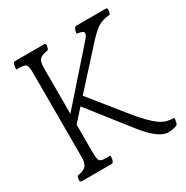

<svg xmlns="http://www.w3.org/2000/svg" viewBox="-161 -910 942 971"><g transform="rotate(-30 310.0 -425.0)"><path d="M45 -80Q35 -80 35 -90Q35 -94 36 -101.5Q37 -109 41 -115Q74 -119 89.5 -133.5Q105 -148 105 -186V-678Q105 -704 101.5 -716Q98 -728 84.5 -731.5Q71 -735 40 -735Q40 -740 41 -748Q42 -756 43 -761Q46 -772 50.5 -773.5Q55 -775 56 -775H225Q235 -775 235 -765Q235 -761 233 -753.5Q231 -746 227 -740Q193 -735 179 -722.5Q165 -710 165 -675V-404L413 -685Q434 -707 434 -720Q434 -735 395 -739Q395 -744 396.5 -751Q398 -758 401 -765Q405 -773 408.5 -774Q412 -775 416 -775H584Q589 -775 591.5 -773.5Q594 -772 594 -765Q594 -751 588 -739Q563 -737 543.5 -730.5Q524 -724 504.5 -709Q485 -694 459 -666L265 -452L413 -268Q452 -219 480 -190.5Q508 -162 529.5 -147.5Q551 -133 570 -128.5Q589 -124 610 -124Q610 -105 603 -87Q591 -80 576.5 -77.5Q562 -75 546 -75Q523 -75 491.5 -96.5Q460 -118 419 -168L228 -411L165 -341V-186Q165 -148 169.5 -135.5Q174 -123 193 -121Q200 -120 212.5 -120Q225 -120 235 -120Q235 -115 234.5 -107Q234 -99 232 -94Q229 -84 225 -82Q221 -80 219 -80Z"/></g></svg>

Font: Gowun Batang
Style: Regular
Weight: 400
Designer: Yanghee Ryu
Foundry: Yanghee Ryu
Version: Version 2.000